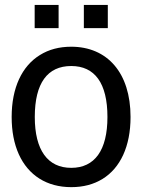

<svg xmlns="http://www.w3.org/2000/svg" viewBox="-20 -752 583 787"><path d="M220.2 -731.9H122.1V-636.7H220.2ZM421.9 -731.9H323.7V-636.7H421.9ZM515.1 -272.5C515.1 -454.1 419.4 -560.5 272 -560.5C223.1 -560.5 180.2 -549.3 143.6 -526.4C69.8 -481 27.8 -392.1 27.8 -272.5C27.8 -213.9 37.6 -163.1 57.1 -119.6C96.2 -33.2 171.9 15.1 272 15.1C321.3 15.1 363.8 3.9 400.4 -18.6C473.1 -63.5 515.1 -151.9 515.1 -272.5ZM420.4 -272.5C420.4 -135.3 367.7 -64 272 -64C175.8 -64 122.6 -136.2 122.6 -272.5C122.6 -411.6 174.8 -481.4 272 -481.4C368.2 -481.4 420.4 -411.6 420.4 -272.5Z"/></svg>

Font: SG Kara Light
Style: Regular
Weight: 400
Designer: Damoon Khanjanzadeh
Version: Version 1.000